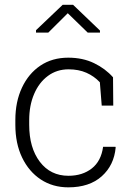

<svg xmlns="http://www.w3.org/2000/svg" viewBox="-20 -782 565 812"><path d="M269 10.3Q203.1 10.3 152.6 -22.9Q102.1 -56.2 73.5 -115.7Q44.9 -175.3 44.9 -253.9V-274.4Q44.9 -351.6 72.8 -411.1Q100.6 -470.7 150.6 -504.4Q200.7 -538.1 268.6 -538.1Q330.1 -538.1 377.9 -514.9Q425.8 -491.7 458 -455.1L459 -335.4H410.2L402.3 -434.1Q377.9 -460 345.2 -474.4Q312.5 -488.8 270 -488.8Q220.2 -488.8 182.6 -460.9Q145 -433.1 124.3 -384.5Q103.5 -335.9 103.5 -274.4V-253.9Q103.5 -157.2 148.4 -97.9Q193.4 -38.6 269.5 -38.6Q328.6 -38.6 368.2 -69.6Q407.7 -100.6 416 -161.1H468.3L469.2 -158.2Q462.4 -83 410.2 -36.4Q357.9 10.3 269 10.3ZM132.3 -644V-654.3L245.1 -761.7H289.1L402.8 -652.8V-644H351.1L266.6 -726.1L184.1 -644Z"/></svg>

Font: Roboto Slab Light
Style: Regular
Weight: 300
Designer: Google
Version: Version 2.000; ttfautohint (v1.8.1.43-b0c9)